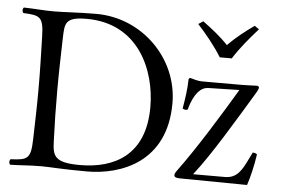

<svg xmlns="http://www.w3.org/2000/svg" viewBox="-49 -725 1168 797"><g transform="rotate(5 535.5 -326.5)"><path d="M148 -645C98 -645 70 -649 20 -650C14 -644 14 -633 20 -627C90 -624 104 -619 106 -536C108 -453 110 -404 110 -321C110 -238 108 -192 106 -109C104 -26 90 -21 20 -18C14 -12 14 -1 20 5C69 4 99 0 150 0C186 0 237 5 340 5C481 5 669 -62 669 -308C669 -494 514 -650 322 -650C254 -650 186 -645 148 -645ZM192 -109C189 -191 188 -237 188 -320C188 -403 190 -452 192 -536C194 -598 192 -626 284 -626C500 -626 579 -438 579 -284C579 -82 450 -19 309 -19C201 -19 194 -47 192 -109ZM733 -419C731 -419 727 -415 727 -413C726 -370 721 -337 713 -290C714 -290 715 -289 715 -289C721 -286 724 -284 734 -287C753 -357 782 -383 811 -384L941 -387C876 -278 786 -131 712 -31C704 -20 703 -16 703 -11C703 -4 711 0 725 0L1007 3C1018 -29 1030 -79 1037 -127C1031 -131 1030 -133 1019 -133L1005 -105C981 -55 962 -22 912 -22H780C851 -112 945 -272 1004 -369C1019 -393 1021 -400 1021 -404C1021 -408 1017 -411 1010 -411C1005 -411 978 -409 950 -409H789C758 -409 750 -416 733 -419ZM848 -515H898C927 -561 965 -606 1000 -645L981 -658C944 -631 910 -606 873 -568C839 -604 806 -629 767 -658L747 -645C782 -607 819 -562 848 -515Z"/></g></svg>

Font: Libertinus Serif Display
Style: Regular
Weight: 400
Designer: Philipp H. Poll, Khaled Hosny
Foundry: Caleb Maclennan
Version: Version 7.050;RELEASE